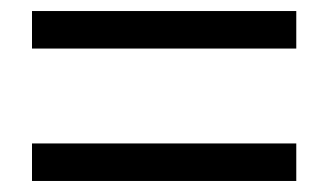

<svg xmlns="http://www.w3.org/2000/svg" viewBox="-20 -543 595 348"><path d="M38 -455V-523H517V-455ZM38 -215V-283H517V-215Z"/></svg>

Font: Chiron Sans HK TT
Style: Regular
Weight: 400
Designer: Ryoko NISHIZUKA 西塚涼子 (kana, bopomofo & ideographs); Paul D. Hunt (Latin, Greek & Cyrillic); Sandoll Communications 산돌커뮤니
Foundry: Adobe
Version: Version 2.022;hotconv 1.0.109;makeotfexe 2.5.65596